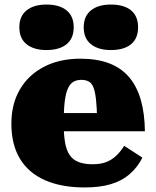

<svg xmlns="http://www.w3.org/2000/svg" viewBox="-20 -812 684 844"><path d="M260 -269Q260 -220 266 -185.5Q272 -151 286.5 -130Q301 -109 326 -99.5Q351 -90 387 -90Q423 -90 448 -100Q473 -110 492 -128.5Q511 -147 526 -171L606 -119Q584 -76 550 -46.5Q516 -17 467.5 -2.5Q419 12 352 12Q250 12 177.5 -20Q105 -52 67.5 -114.5Q30 -177 30 -268Q30 -355 67.5 -419Q105 -483 173.5 -518.5Q242 -554 333 -554Q406 -554 459 -534Q512 -514 546.5 -474Q581 -434 598.5 -374.5Q616 -315 617 -235H204V-315H425L407 -283Q406 -340 402 -375Q398 -410 390.5 -428.5Q383 -447 369.5 -454Q356 -461 338 -461Q318 -461 303.5 -453Q289 -445 279 -424Q269 -403 264.5 -365.5Q260 -328 260 -269ZM304 -692Q304 -643 272.5 -617.5Q241 -592 184 -592Q129 -592 97 -617.5Q65 -643 65 -692Q65 -741 97 -766.5Q129 -792 184 -792Q241 -792 272.5 -766.5Q304 -741 304 -692ZM587 -692Q587 -643 556 -617.5Q525 -592 467 -592Q412 -592 380 -617.5Q348 -643 348 -692Q348 -741 380 -766.5Q412 -792 467 -792Q525 -792 556 -766.5Q587 -741 587 -692Z"/></svg>

Font: Roboto Serif Black
Style: Regular
Weight: 900
Designer: Greg Gazdowicz
Foundry: Commercial Type
Version: Version 1.008